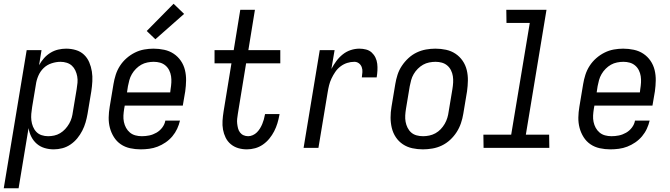

<svg xmlns="http://www.w3.org/2000/svg" viewBox="-48 -787 3568 1022"><path d="M-28 215 94 -520H173L160 -440Q171 -460 186 -477Q201 -494 220.5 -506Q240 -518 261.5 -523Q283 -528 304 -528Q331 -528 356 -520.5Q381 -513 399 -496Q417 -479 427 -455.5Q437 -432 441 -406.5Q445 -381 443.5 -354Q442 -327 438 -301L418 -181Q414 -158 407.5 -135.5Q401 -113 390 -91.5Q379 -70 363.5 -51Q348 -32 327.5 -18Q307 -4 284 2Q261 8 238 8Q213 8 189.5 1Q166 -6 148 -21.5Q130 -37 119 -58.5Q108 -80 104 -105L51 215ZM208 -62Q224 -62 240.5 -65.5Q257 -69 272 -78Q287 -87 299 -100Q311 -113 320 -128.5Q329 -144 333.5 -160Q338 -176 340 -192L360 -312Q363 -329 364.5 -346.5Q366 -364 363 -380.5Q360 -397 353 -412Q346 -427 334.5 -437.5Q323 -448 307 -453Q291 -458 274 -458Q251 -458 226.5 -450Q202 -442 184 -424.5Q166 -407 156 -383.5Q146 -360 143 -337L123 -217Q120 -199 118.5 -181Q117 -163 119 -146Q121 -129 127.5 -113Q134 -97 145.5 -85Q157 -73 173.5 -67.5Q190 -62 208 -62Z M701 8Q672 8 644.5 2Q617 -4 595 -19Q573 -34 558.5 -57Q544 -80 537 -106.5Q530 -133 530.5 -161.5Q531 -190 536 -219L556 -339Q560 -364 568 -389Q576 -414 590.5 -436.5Q605 -459 625.5 -477Q646 -495 670 -507Q694 -519 719.5 -523.5Q745 -528 769 -528Q798 -528 826 -522Q854 -516 876.5 -501Q899 -486 914.5 -463.5Q930 -441 936.5 -414Q943 -387 942.5 -358.5Q942 -330 938 -301L925 -225H616L613 -208Q610 -190 609 -172.5Q608 -155 611.5 -138Q615 -121 623 -106.5Q631 -92 643.5 -81.5Q656 -71 672.5 -66.5Q689 -62 707 -62Q727 -62 746.5 -66Q766 -70 784.5 -80.5Q803 -91 816 -108.5Q829 -126 832 -145H910Q905 -123 895 -101.5Q885 -80 869.5 -61.5Q854 -43 833.5 -29Q813 -15 791 -6.5Q769 2 746 5Q723 8 701 8ZM858 -295 860 -312Q863 -330 864 -347.5Q865 -365 862.5 -381.5Q860 -398 852.5 -413Q845 -428 832.5 -438.5Q820 -449 804 -453.5Q788 -458 770 -458Q754 -458 736.5 -454.5Q719 -451 704 -442.5Q689 -434 676 -421Q663 -408 654 -392.5Q645 -377 640.5 -360.5Q636 -344 633 -328L628 -295ZM779 -578 733 -622 876 -767 932 -713Z M1266 8Q1242 8 1220 1.5Q1198 -5 1180.5 -19.5Q1163 -34 1153 -54.5Q1143 -75 1139 -97.5Q1135 -120 1136.5 -144Q1138 -168 1142 -193L1184 -450H1094V-520H1196L1231 -735H1309L1274 -520H1444V-450H1262L1218 -181Q1216 -168 1214.5 -155Q1213 -142 1214.5 -129Q1216 -116 1219 -104Q1222 -92 1229.5 -82Q1237 -72 1248.5 -67Q1260 -62 1273 -62Q1285 -62 1297.5 -67.5Q1310 -73 1319.5 -82.5Q1329 -92 1336 -103.5Q1343 -115 1348 -127Q1353 -139 1356.5 -151.5Q1360 -164 1362 -176L1363 -180H1440L1439 -174Q1435 -152 1428.5 -130.5Q1422 -109 1411.5 -88.5Q1401 -68 1386 -49.5Q1371 -31 1351.5 -17.5Q1332 -4 1310 2Q1288 8 1266 8Z M1568 0 1654 -520H1733L1716 -420Q1727 -441 1742 -461.5Q1757 -482 1776.5 -497.5Q1796 -513 1819 -520.5Q1842 -528 1865 -528Q1883 -528 1900.5 -523.5Q1918 -519 1930.5 -507.5Q1943 -496 1950.5 -480.5Q1958 -465 1960 -447.5Q1962 -430 1961 -411.5Q1960 -393 1957 -375H1878Q1880 -389 1881 -403Q1882 -417 1877.5 -429.5Q1873 -442 1862.5 -450Q1852 -458 1838 -458Q1819 -458 1800 -452Q1781 -446 1764.5 -433.5Q1748 -421 1736.5 -404Q1725 -387 1716.5 -369Q1708 -351 1703.5 -332.5Q1699 -314 1696 -295L1647 0Z M2203 8Q2174 8 2146.5 2Q2119 -4 2096.5 -19Q2074 -34 2059 -56.5Q2044 -79 2037.5 -106Q2031 -133 2031 -161.5Q2031 -190 2036 -219L2056 -339Q2060 -364 2068 -389Q2076 -414 2091 -436.5Q2106 -459 2126 -477.5Q2146 -496 2170 -507.5Q2194 -519 2219.5 -523.5Q2245 -528 2270 -528Q2299 -528 2326.5 -522Q2354 -516 2376.5 -501Q2399 -486 2414.5 -463.5Q2430 -441 2436.5 -414Q2443 -387 2442.5 -358.5Q2442 -330 2438 -301L2418 -181Q2414 -156 2405.5 -131Q2397 -106 2382.5 -83.5Q2368 -61 2348 -42.5Q2328 -24 2304 -12.5Q2280 -1 2254 3.5Q2228 8 2203 8ZM2204 -62Q2220 -62 2237 -65.5Q2254 -69 2269.5 -77.5Q2285 -86 2297.5 -99Q2310 -112 2319 -127.5Q2328 -143 2333 -159.5Q2338 -176 2340 -192L2360 -312Q2363 -330 2364 -347.5Q2365 -365 2362.5 -381.5Q2360 -398 2352.5 -413Q2345 -428 2332.5 -438.5Q2320 -449 2304 -453.5Q2288 -458 2270 -458Q2254 -458 2236.5 -454.5Q2219 -451 2204 -442.5Q2189 -434 2176 -421Q2163 -408 2154 -392.5Q2145 -377 2140.5 -360.5Q2136 -344 2133 -328L2113 -208Q2110 -190 2109 -172.5Q2108 -155 2111 -138.5Q2114 -122 2121.5 -107Q2129 -92 2141 -81.5Q2153 -71 2169.5 -66.5Q2186 -62 2204 -62Z M2876 0H2526L2525 -70H2673L2772 -665H2648L2647 -735H2861L2751 -70H2875Z M3201 8Q3172 8 3144.5 2Q3117 -4 3095 -19Q3073 -34 3058.5 -57Q3044 -80 3037 -106.5Q3030 -133 3030.5 -161.5Q3031 -190 3036 -219L3056 -339Q3060 -364 3068 -389Q3076 -414 3090.5 -436.5Q3105 -459 3125.5 -477Q3146 -495 3170 -507Q3194 -519 3219.5 -523.5Q3245 -528 3269 -528Q3298 -528 3326 -522Q3354 -516 3376.5 -501Q3399 -486 3414.5 -463.5Q3430 -441 3436.5 -414Q3443 -387 3442.5 -358.5Q3442 -330 3438 -301L3425 -225H3116L3113 -208Q3110 -190 3109 -172.5Q3108 -155 3111.5 -138Q3115 -121 3123 -106.5Q3131 -92 3143.5 -81.5Q3156 -71 3172.5 -66.5Q3189 -62 3207 -62Q3227 -62 3246.5 -66Q3266 -70 3284.5 -80.5Q3303 -91 3316 -108.5Q3329 -126 3332 -145H3410Q3405 -123 3395 -101.5Q3385 -80 3369.5 -61.5Q3354 -43 3333.5 -29Q3313 -15 3291 -6.5Q3269 2 3246 5Q3223 8 3201 8ZM3358 -295 3360 -312Q3363 -330 3364 -347.5Q3365 -365 3362.5 -381.5Q3360 -398 3352.5 -413Q3345 -428 3332.5 -438.5Q3320 -449 3304 -453.5Q3288 -458 3270 -458Q3254 -458 3236.5 -454.5Q3219 -451 3204 -442.5Q3189 -434 3176 -421Q3163 -408 3154 -392.5Q3145 -377 3140.5 -360.5Q3136 -344 3133 -328L3128 -295Z"/></svg>

Font: Iosevka Term Oblique
Style: Regular
Weight: 400
Italic angle: -9°
Monospace: yes
Designer: Belleve Invis
Foundry: Belleve Invis
Version: Version 31.4.0